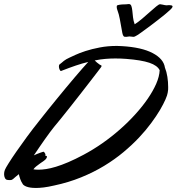

<svg xmlns="http://www.w3.org/2000/svg" viewBox="-91 -914 873 949"><path d="M737.8 -455.1Q736.3 -444.3 726.8 -422.4Q717.3 -400.4 700 -370.8Q682.6 -341.3 656.7 -306.2Q630.9 -271 596.7 -234.6Q562.5 -198.2 519.3 -162.1Q476.1 -126 423.8 -94.2Q371.6 -62.5 309.8 -37.4Q248 -12.2 176.8 2.9Q147 9.8 124.8 12.5Q102.5 15.1 86.9 15.1Q80.1 15.1 70.1 14.4Q60.1 13.7 50.3 11.5Q40.5 9.3 32 4.9Q23.4 0.5 20 -6.8Q14.2 -15.1 9.5 -27.8Q4.9 -40.5 2 -53.2Q-9.8 -43.9 -15.9 -38.3Q-22 -32.7 -25.9 -29.5Q-29.8 -26.4 -32.7 -25.1Q-35.6 -23.9 -40 -23.9Q-42.5 -23.9 -46.1 -23.9Q-49.8 -23.9 -55.2 -24.9Q-62.5 -25.9 -66.7 -34.2Q-70.8 -42.5 -70.8 -53.2Q-70.8 -64.5 -66.9 -74.2Q-63.5 -83 -48.3 -107.2Q-33.2 -131.3 -10 -164.8Q13.2 -198.2 42.2 -237.8Q71.3 -277.3 103 -316.9Q120.6 -339.4 142.1 -366.2Q163.6 -393.1 186.5 -421.1Q209.5 -449.2 232.7 -477.3Q255.9 -505.4 276.9 -530Q297.9 -554.7 315.7 -575Q333.5 -595.2 345.2 -607.9Q316.4 -601.1 283.9 -590.1Q251.5 -579.1 212.9 -564Q211.9 -564 211.9 -563.5Q211.9 -563 210.9 -563Q206.5 -563 203.4 -570.6Q200.2 -578.1 200.2 -585Q200.2 -588.9 200.9 -591.8Q201.7 -594.7 204.1 -596.2Q210 -600.1 214.6 -604.5Q219.2 -608.9 224.6 -613Q230 -617.2 236.6 -621.1Q243.2 -625 252 -628.9Q260.3 -632.8 280.8 -642.3Q301.3 -651.9 332 -661.9Q362.8 -671.9 402.1 -679.4Q441.4 -687 486.8 -687Q493.2 -687 499.5 -686.5Q505.9 -686 512.2 -686Q609.4 -680.2 663.6 -651.6Q717.8 -623 724.1 -580.1Q732.4 -559.6 736.3 -534.2Q740.2 -508.8 740.2 -483.9Q740.2 -478 740 -470.7Q739.7 -463.4 737.8 -455.1ZM137.2 -129.9Q133.8 -124.5 125.2 -118.7Q116.7 -112.8 106.9 -106Q97.2 -99.1 88.1 -91.8Q79.1 -84.5 74.2 -77.1Q79.6 -76.2 85.4 -75.7Q91.3 -75.2 99.1 -75.2Q115.7 -75.2 137 -78.4Q158.2 -81.5 185.5 -89.8Q212.9 -98.1 246.8 -112.5Q280.8 -127 321.8 -148.9Q368.7 -173.8 414.6 -205.8Q460.4 -237.8 501.7 -274.2Q543 -310.5 578.1 -349.4Q613.3 -388.2 639.4 -426.3Q665.5 -464.4 681.2 -500.2Q696.8 -536.1 698.2 -566.9Q687 -590.3 647.2 -603.8Q607.4 -617.2 532.2 -623Q519.5 -624 506.1 -624.5Q492.7 -625 479 -625Q455.6 -625 430.7 -623Q405.8 -621.1 377 -615.2Q382.3 -610.4 388.2 -605Q394 -599.6 400.9 -595.2Q405.8 -591.8 408.4 -591.1Q411.1 -590.3 411.1 -587.9Q411.1 -585.4 407.2 -580.1Q404.8 -576.7 390.1 -557.6Q375.5 -538.6 353.8 -510.5Q332 -482.4 306.2 -449.2Q280.3 -416 255.4 -384.5Q230.5 -353 209.2 -326.7Q188 -300.3 175.8 -286.1Q167 -275.4 155.3 -259.5Q143.6 -243.7 130.4 -225.1Q117.2 -206.5 103.3 -186Q89.4 -165.5 76.2 -146Q94.2 -154.3 108.2 -159.2Q122.1 -164.1 125 -164.1Q126 -164.1 129.9 -158.7Q133.8 -153.3 133.8 -148.9Q133.8 -147.9 133.3 -146.7Q132.8 -145.5 132.8 -144Q138.2 -144 139.6 -142.8Q141.1 -141.6 141.1 -140.1Q141.1 -137.2 139.2 -133.3Q138.2 -131.3 137.2 -129.9ZM591.8 -742.7Q586.4 -739.7 579.8 -735.8Q573.2 -731.9 568.8 -731.9Q566.4 -731.9 558.8 -732.9Q551.3 -733.9 548.8 -733.9Q547.4 -733.9 540.8 -732.9Q534.2 -731.9 532.7 -731.9Q531.7 -731.9 526.9 -732.2Q522 -732.4 521 -733.9Q518.1 -737.8 516.6 -740.5Q515.1 -743.2 513.7 -750.7Q512.2 -758.3 509.5 -774.2Q506.8 -790 501 -820.8Q496.1 -845.7 491 -858.6Q485.8 -871.6 485.8 -879.9Q485.8 -883.8 486.8 -885.7Q487.3 -887.2 490.7 -888.4Q494.1 -889.6 499 -890.4Q503.9 -891.1 508.5 -891.6Q513.2 -892.1 515.6 -892.1Q523.9 -892.1 531.5 -892.6Q539.1 -893.1 545.9 -894Q554.7 -894 558.1 -884.8Q561.5 -875.5 563 -861.1Q564.5 -846.7 566.4 -828.9Q568.4 -811 574.7 -793.9Q593.8 -806.2 613.5 -823.2Q633.3 -840.3 650.6 -855.7Q668 -871.1 681.2 -882.1Q694.3 -893.1 700.7 -893.1Q704.6 -893.1 712.6 -891.1Q720.7 -889.2 723.6 -888.7Q725.6 -888.7 728 -888.2Q730.5 -887.7 731.9 -887.7Q734.9 -887.7 738.3 -888.2Q741.7 -888.7 744.6 -888.7Q751 -888.7 756.3 -887.5Q761.7 -886.2 761.7 -881.8Q761.7 -880.9 761.7 -879.9Q761.7 -878.9 760.7 -877.9Q759.3 -874 749 -864.3Q738.8 -854.5 723.1 -841.8Q707.5 -829.1 688.7 -814.5Q669.9 -799.8 651.6 -786.1Q633.3 -772.5 617.4 -761Q601.6 -749.5 591.8 -742.7Z"/></svg>

Font: Oregano
Style: Italic
Weight: 400
Italic angle: -12°
Designer: Astigmatic (AOETI)
Foundry: Astigmatic (AOETI)
Version: Version 1.000